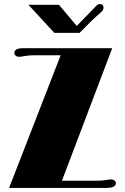

<svg xmlns="http://www.w3.org/2000/svg" viewBox="-20 -929 617 949"><path d="M120.6 -905.3H271.5L359.4 -800.8L412.1 -855Q422.9 -866.2 429.4 -872.8Q436 -879.4 439.5 -883.1Q442.9 -886.7 444.3 -888.2Q445.8 -889.6 446.8 -890.6Q455.1 -900.4 460.9 -904.8Q466.8 -909.2 472.7 -909.2Q481.4 -909.2 486.6 -904.3Q491.7 -899.4 491.7 -891.1Q491.7 -884.8 488 -878.4Q484.4 -872.1 472.2 -862.3Q465.3 -856.4 455.8 -847.7Q446.3 -838.9 427.2 -820.8L373.5 -766.6H248.5ZM279.8 -655.8H155.3Q136.2 -655.8 121.6 -654.5Q106.9 -653.3 98.1 -651.4Q88.4 -649.4 83.7 -648.9Q79.1 -648.4 76.2 -648.4Q63.5 -648.4 57.1 -654.1Q50.8 -659.7 50.8 -668Q50.8 -677.7 60.8 -684.3Q70.8 -690.9 98.6 -690.9H534.7L286.1 -35.6H448.7Q467.3 -35.6 481.9 -36.6Q496.6 -37.6 504.9 -39.1Q514.6 -41.5 519.5 -41.7Q524.4 -42 527.3 -42Q540 -42 546.4 -36.6Q552.7 -31.2 552.7 -22.5Q552.7 -13.7 542 -6.8Q531.2 0 503.9 0H24.9Z"/></svg>

Font: Limelight
Style: Regular
Weight: 400
Designer: Nicole Fally with help from Eben Sorkin
Foundry: Nicole Fally with help from Eben Sorkin
Version: Version 1.002